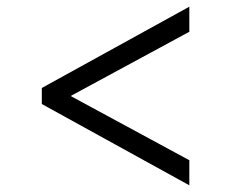

<svg xmlns="http://www.w3.org/2000/svg" viewBox="-20 -571 692 574"><path d="M546 -551V-476L193 -285V-283L546 -92V-17L105 -260V-308Z"/></svg>

Font: Sinter Normal
Style: Regular
Weight: 350
Foundry: Adobe & rsms
Version: Version 1.000